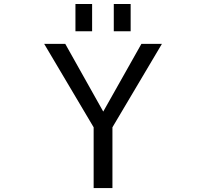

<svg xmlns="http://www.w3.org/2000/svg" viewBox="-20 -956 1040 978"><path d="M700.2 -732.4H804.7L552.7 -307.6V2H457V-307.6L205.1 -732.4H312.5L505.9 -387.7ZM364.3 -796.9V-935.5H449.2V-796.9ZM559.6 -796.9V-935.5H645.5V-796.9Z"/></svg>

Font: Gen Shin Gothic Monospace Regular
Style: Regular
Weight: 400
Designer: [Source Han Sans]
Ryoko NISHIZUKA  (kana & ideographs); Paul D. Hunt (Latin, Greek & Cyrillic); Wenlong ZHANG  (bopomofo
Version: Version 1.002.20150607